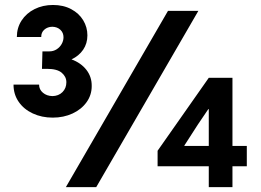

<svg xmlns="http://www.w3.org/2000/svg" viewBox="-20 -764 1065 784"><path d="M35.2 -418.5H139.6Q139.6 -398.4 155.3 -385.3Q170.9 -372.1 194.3 -371.6Q219.2 -372.1 235.1 -387.9Q251 -403.8 251 -428.2Q251 -450.7 232.2 -466.8Q213.4 -482.9 171.9 -482.9H151.4L153.3 -554.2H181.6Q198.2 -554.2 211.4 -562.7Q224.6 -571.3 231.9 -584.5Q239.3 -597.7 239.3 -611.8Q239.3 -630.4 226.6 -642.3Q213.9 -654.3 193.4 -654.8Q173.8 -654.3 160.9 -642.8Q147.9 -631.3 148.4 -612.8H48.8Q48.8 -650.4 68.1 -680.2Q87.4 -710 121.1 -726.8Q154.8 -743.7 196.3 -743.7Q238.8 -743.7 270.8 -726.6Q302.7 -709.5 319.8 -681.2Q336.9 -652.8 336.9 -619.6Q336.9 -586.4 319.6 -561Q302.2 -535.6 272 -521.5Q310.5 -507.3 332.8 -478.8Q355 -450.2 354.5 -412.6Q354.5 -376 333.5 -346.7Q312.5 -317.4 276.1 -300.5Q239.7 -283.7 195.3 -283.7Q150.4 -283.7 113.8 -300.8Q77.1 -317.9 56.2 -348.4Q35.2 -378.9 35.2 -418.5ZM666 -719.7H790L373 0H249ZM832.5 -85H623.5V-148.4L832.5 -446.3H929.2V-168H987.8V-85H929.2V0H832.5ZM832.5 -168V-318.4H830.6L787.6 -254.9L732.9 -169.9V-168Z"/></svg>

Font: Reddit Sans Fudge
Style: Bold
Weight: 700
Designer: Stephen Hutchings
Foundry: Reddit
Version: Version 1.013